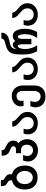

<svg xmlns="http://www.w3.org/2000/svg" viewBox="1588 -2428 1024 4240"><g transform="rotate(-90 2100.0 -308.0)"><path d="M35 -271Q35 -390 87.8 -463Q140.5 -536 238 -555V-578.5Q238 -605 228 -620.5Q218 -636 190.5 -652.5Q156 -674 141.5 -686.5Q127 -699 118 -725.5Q109 -752 110 -800.5H240Q239 -772 243.2 -757.8Q247.5 -743.5 255.5 -736.8Q263.5 -730 285 -717Q319.5 -696.5 338 -679Q356.5 -661.5 364.2 -640.8Q372 -620 372 -589V-554.5Q430 -541 473.2 -502Q516.5 -463 540.2 -403.8Q564 -344.5 564 -271Q564 -183 531.2 -119.8Q498.5 -56.5 438.8 -23.2Q379 10 299 10Q219 10 159.5 -23.2Q100 -56.5 67.5 -119.8Q35 -183 35 -271ZM445 -271Q445 -324 425 -366.2Q405 -408.5 371.5 -432Q338 -455.5 299 -455.5Q260 -455.5 226.8 -432.2Q193.5 -409 174 -367Q154.5 -325 154.5 -271Q154.5 -217.5 174 -177.8Q193.5 -138 226.5 -117Q259.5 -96 299 -96Q338 -96 371.5 -117.2Q405 -138.5 425 -178.2Q445 -218 445 -271Z M653.5 -204.5Q653.5 -229 658.2 -253Q663 -277 674.5 -310H797.5Q785.5 -282.5 780.5 -260.5Q775.5 -238.5 775.5 -215Q775.5 -179.5 792.2 -151.2Q809 -123 838 -107Q867 -91 903.5 -91Q938 -91 965.8 -108.2Q993.5 -125.5 1009 -156.5Q1024.5 -187.5 1024.5 -226Q1024.5 -286 993 -320.8Q961.5 -355.5 907.5 -355.5H837.5V-467H914.5Q952 -467 971.2 -481.5Q990.5 -496 990.5 -523Q990.5 -539 983.2 -550.5Q976 -562 958.5 -572.5Q941 -583 908.5 -596Q844.5 -621 814 -661Q783.5 -701 783.5 -759.5Q783.5 -775.5 784.5 -783.5H907.5Q905.5 -773.5 905.5 -763.5Q905.5 -749.5 912.2 -738.5Q919 -727.5 935.8 -716.2Q952.5 -705 984 -690Q1023 -671 1050.2 -651.8Q1077.5 -632.5 1096 -603Q1114.5 -573.5 1114.5 -532.5Q1114.5 -449 1056.5 -409Q1101.5 -377.5 1124 -330Q1146.5 -282.5 1146.5 -224Q1146.5 -154.5 1115.2 -99.2Q1084 -44 1028.8 -12.8Q973.5 18.5 903.5 18.5Q832.5 18.5 775.5 -10.5Q718.5 -39.5 686 -90.2Q653.5 -141 653.5 -204.5Z M1253 -209Q1253 -256 1270 -299H1377.5Q1364 -256.5 1364 -219.5Q1364 -175 1381 -142.5Q1398 -110 1428.8 -92.8Q1459.5 -75.5 1500 -75.5Q1539 -75.5 1570 -92.5Q1601 -109.5 1618.5 -140.5Q1636 -171.5 1636 -212Q1636 -250 1622.5 -279.2Q1609 -308.5 1587.5 -331.2Q1566 -354 1530.5 -382.5Q1493.5 -413.5 1471.5 -436.5Q1449.5 -459.5 1436 -487.5Q1422.5 -515.5 1422.5 -550H1537.5Q1544 -515.5 1562.2 -490Q1580.5 -464.5 1625.5 -425.5Q1670.5 -388.5 1689 -368.5Q1748.5 -303.5 1748.5 -213Q1748.5 -149 1716.2 -97Q1684 -45 1627.2 -15.2Q1570.5 14.5 1500 14.5Q1424.5 14.5 1368.8 -12.8Q1313 -40 1283 -90.5Q1253 -141 1253 -209Z M1850 -40Q1850 -65.5 1855.8 -91.5Q1861.5 -117.5 1874 -149.5H1992Q1982 -127.5 1976 -99.8Q1970 -72 1970 -49Q1970 -14 1984.5 14.5Q1999 43 2026 59.8Q2053 76.5 2089 76.5Q2149 76.5 2180.5 35.8Q2212 -5 2212 -77V-307.5Q2212 -377 2183 -415.8Q2154 -454.5 2100 -454.5Q2066.5 -454.5 2042 -442.5Q2017.5 -430.5 2004.8 -409Q1992 -387.5 1992 -360.5Q1992 -330 1997.5 -300H1879L1877.5 -310Q1872 -341 1872 -363.5Q1872 -418.5 1902.2 -463.5Q1932.5 -508.5 1984.8 -534.2Q2037 -560 2100 -560Q2169 -560 2221.8 -528.8Q2274.5 -497.5 2303.5 -441Q2332.5 -384.5 2332.5 -310.5V-69Q2332.5 10.5 2303.8 67.2Q2275 124 2220.2 153.8Q2165.5 183.5 2089 183.5Q2016.5 183.5 1962.5 156.5Q1908.5 129.5 1879.2 79Q1850 28.5 1850 -40Z M2453 -209Q2453 -256 2470 -299H2577.5Q2564 -256.5 2564 -219.5Q2564 -175 2581 -142.5Q2598 -110 2628.8 -92.8Q2659.5 -75.5 2700 -75.5Q2739 -75.5 2770 -92.5Q2801 -109.5 2818.5 -140.5Q2836 -171.5 2836 -212Q2836 -250 2822.5 -279.2Q2809 -308.5 2787.5 -331.2Q2766 -354 2730.5 -382.5Q2693.5 -413.5 2671.5 -436.5Q2649.5 -459.5 2636 -487.5Q2622.5 -515.5 2622.5 -550H2737.5Q2744 -515.5 2762.2 -490Q2780.5 -464.5 2825.5 -425.5Q2870.5 -388.5 2889 -368.5Q2948.5 -303.5 2948.5 -213Q2948.5 -149 2916.2 -97Q2884 -45 2827.2 -15.2Q2770.5 14.5 2700 14.5Q2624.5 14.5 2568.8 -12.8Q2513 -40 2483 -90.5Q2453 -141 2453 -209Z M3016 -319.5Q3016 -455 3033.5 -525.8Q3051 -596.5 3097.8 -634.8Q3144.5 -673 3241.5 -698.5L3305.5 -715.5Q3335 -723.5 3349 -742.2Q3363 -761 3370.5 -790H3497Q3497.5 -784.5 3497.5 -774Q3497.5 -752.5 3493.2 -738.8Q3489 -725 3477.5 -706.5Q3459 -676 3430.5 -655Q3402 -634 3349.5 -621.5L3285.5 -606.5Q3233 -594.5 3205 -582Q3177 -569.5 3157.5 -539.8Q3138 -510 3132 -453Q3152.5 -494.5 3176.8 -516.2Q3201 -538 3233 -538Q3286 -538 3313 -480.5Q3355 -538 3428 -538Q3473.5 -538 3509 -506.8Q3544.5 -475.5 3564.8 -415Q3585 -354.5 3585 -269.5Q3585 -195 3567.2 -128.8Q3549.5 -62.5 3513 0H3381.5Q3424.5 -60.5 3444.8 -125Q3465 -189.5 3465 -265.5Q3465 -315 3457.2 -351.8Q3449.5 -388.5 3436.2 -408.2Q3423 -428 3407.5 -428Q3395 -428 3384.2 -415.2Q3373.5 -402.5 3367.2 -378.8Q3361 -355 3361 -323.5V-127H3243V-323.5Q3243 -354 3237 -377.8Q3231 -401.5 3221.2 -414.8Q3211.5 -428 3200 -428Q3186 -428 3171.2 -408Q3156.5 -388 3147 -351Q3137.5 -314 3137.5 -266.5Q3137.5 -192.5 3158.8 -124.2Q3180 -56 3221 0H3088.5Q3050 -67 3033 -141Q3016 -215 3016 -319.5Z M3653 -209Q3653 -256 3670 -299H3777.5Q3764 -256.5 3764 -219.5Q3764 -175 3781 -142.5Q3798 -110 3828.8 -92.8Q3859.5 -75.5 3900 -75.5Q3939 -75.5 3970 -92.5Q4001 -109.5 4018.5 -140.5Q4036 -171.5 4036 -212Q4036 -250 4022.5 -279.2Q4009 -308.5 3987.5 -331.2Q3966 -354 3930.5 -382.5Q3893.5 -413.5 3871.5 -436.5Q3849.5 -459.5 3836 -487.5Q3822.5 -515.5 3822.5 -550H3937.5Q3944 -515.5 3962.2 -490Q3980.5 -464.5 4025.5 -425.5Q4070.5 -388.5 4089 -368.5Q4148.5 -303.5 4148.5 -213Q4148.5 -149 4116.2 -97Q4084 -45 4027.2 -15.2Q3970.5 14.5 3900 14.5Q3824.5 14.5 3768.8 -12.8Q3713 -40 3683 -90.5Q3653 -141 3653 -209Z"/></g></svg>

Font: JuliaMono
Style: Bold
Weight: 700
Monospace: yes
Designer: cormullion
Foundry: corm
Version: Version 0.055; ttfautohint (v1.8.4)